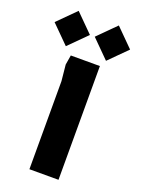

<svg xmlns="http://www.w3.org/2000/svg" viewBox="-263 -1046 824 1123"><g transform="rotate(20 149.0 -484.5)"><path d="M70 0V-548L60 -648L70 -708H251V0ZM24 -749 -86 -859 24 -969 134 -859ZM274 -749 164 -859 274 -969 384 -859Z"/></g></svg>

Font: Rowdies
Style: Regular
Weight: 400
Designer: Jaikishan Patel
Version: Version 1.000; ttfautohint (v1.8.3)